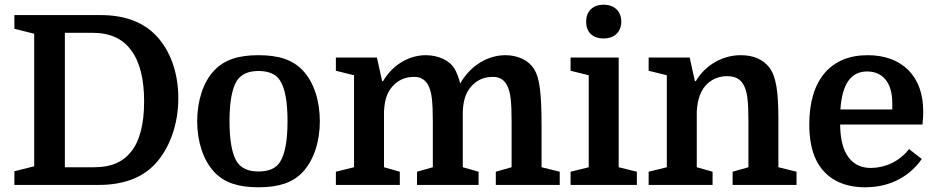

<svg xmlns="http://www.w3.org/2000/svg" viewBox="-20 -784 3969 814"><path d="M41 -662 125 -641V-79L41 -58V0H398C501 0 581 -29 636 -87C699 -154 736 -256 736 -368C736 -475 702 -572 639 -636C584 -692 506 -720 407 -720H41ZM255 -645H370C447 -645 500 -620 536 -571C573 -521 591 -449 591 -354C591 -257 572 -186 536 -141C501 -97 452 -75 380 -75H255Z M1336 -270C1336 -355 1311 -436 1264 -485C1220 -532 1159 -550 1076 -550C993 -550 932 -532 888 -485C841 -436 816 -355 816 -270C816 -185 841 -106 888 -55C932 -8 993 10 1076 10C1159 10 1220 -8 1264 -55C1311 -106 1336 -185 1336 -270ZM985 -97C964 -130 953 -187 953 -270C953 -353 964 -410 985 -443C1004 -470 1033 -483 1076 -483C1119 -483 1150 -470 1167 -443C1188 -411 1199 -354 1199 -270C1199 -187 1188 -130 1167 -97C1150 -70 1119 -57 1076 -57C1033 -57 1004 -70 985 -97Z M1404 -56V0H1675V-56L1608 -75V-312C1611 -367 1624 -400 1653 -427C1678 -450 1705 -458 1738 -458C1762 -458 1786 -447 1799 -415C1810 -390 1815 -355 1815 -268V-75L1748 -56V0H2009V-56L1942 -75V-312C1945 -367 1958 -400 1987 -427C2012 -450 2039 -458 2072 -458C2096 -458 2120 -447 2133 -415C2144 -390 2149 -355 2149 -268V-75L2082 -56V0H2353V-56L2276 -75V-245C2276 -391 2268 -453 2244 -492C2221 -528 2176 -550 2123 -550C2046 -550 1974 -505 1931 -430C1924 -457 1916 -479 1905 -496C1885 -527 1840 -550 1785 -550C1712 -550 1643 -507 1604 -440H1600L1578 -540H1404V-484L1481 -465V-75Z M2465 -692C2465 -649 2491 -621 2539 -621C2587 -621 2614 -651 2614 -692C2614 -735 2586 -764 2539 -764C2492 -764 2465 -735 2465 -692ZM2476 -75 2399 -56V0H2680V-56L2603 -75V-540H2399V-484L2476 -465Z M2730 -56V0H3001V-56L2934 -75V-312C2937 -365 2952 -404 2979 -429C3002 -450 3029 -461 3062 -461C3097 -461 3122 -450 3137 -415C3149 -388 3153 -348 3153 -268V-75L3086 -56V0H3357V-56L3280 -75V-281C3280 -396 3270 -459 3243 -496C3216 -532 3175 -550 3120 -550C3043 -550 2970 -508 2930 -440H2926L2904 -540H2730V-484L2807 -465V-75Z M3891 -256C3894 -287 3894 -296 3894 -311C3894 -386 3873 -444 3831 -487C3788 -529 3731 -550 3658 -550C3501 -550 3411 -444 3411 -257C3411 -198 3420 -147 3440 -106C3477 -30 3550 10 3647 10C3763 10 3841 -43 3888 -110L3834 -152C3793 -99 3731 -72 3672 -72C3619 -72 3583 -98 3562 -143C3549 -173 3542 -211 3542 -256ZM3656 -481C3723 -481 3763 -433 3763 -346V-320H3543C3550 -427 3587 -481 3656 -481Z"/></svg>

Font: Domine
Style: Bold
Weight: 700
Designer: Pablo Impallari, Rodrigo Fuenzalida, Brenda Gallo
Foundry: Pablo Impallari, Rodrigo Fuenzalida, Brenda Gallo
Version: Version 2.000